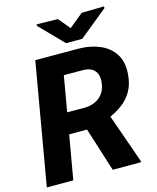

<svg xmlns="http://www.w3.org/2000/svg" viewBox="-131 -994 889 1084"><g transform="rotate(-15 313.5 -452.0)"><path d="M128.9 -710.9 385.7 -710.4Q450.7 -709.5 504.6 -686.8Q558.6 -664.1 588.9 -618.2Q619.1 -572.3 614.3 -500.5Q609.9 -442.4 587.2 -402.1Q564.5 -361.8 526.4 -333.7Q488.3 -305.7 437.5 -284.7L382.3 -256.8H148.4L169.4 -380.4L329.6 -379.4Q363.3 -379.9 390.6 -392.6Q418 -405.3 435.5 -429Q453.1 -452.6 457.5 -487.3Q461.9 -516.1 454.8 -538.1Q447.8 -560.1 429 -572.8Q410.2 -585.4 380.9 -586.9L262.7 -587.4L160.6 0H5.9ZM391.1 0 291 -315.9 447.8 -316.4 556.6 -7.8 556.2 0ZM312 -901.9 369.1 -834 451.2 -901.4 582 -903.8 582.5 -894 416.5 -758.8H321.3L188.5 -895V-904.3Z"/></g></svg>

Font: Roboto ExtraBold
Style: Italic
Weight: 800
Designer: Christian Robertson
Foundry: Google
Version: Version 3.009; 2024